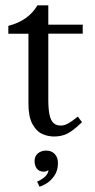

<svg xmlns="http://www.w3.org/2000/svg" viewBox="-20 -506 359 723"><path d="M87.1 -115.2V-379H11.4V-408.6Q86.8 -427.8 121 -486H161.9V-413H291.5V-379.1H161.9V-131Q161.9 -94.6 166.6 -73.2Q171.4 -51.9 181.7 -42.6Q192 -33.2 208.8 -33.2Q222.5 -33.2 236.8 -41.1Q251.1 -49 273 -67L288.8 -46Q256.2 -14.5 234.3 -3.2Q212.4 8 183.8 8Q158.9 8 137.4 -2.4Q115.9 -12.8 101.5 -40.1Q87.1 -67.4 87.1 -115.2ZM162.2 134Q160.8 136 155.8 138.2Q150.8 140.5 145.2 140.5Q128.2 140.5 119.2 129.5Q110.2 118.5 110.2 100Q110.2 82 122.8 71.5Q135.2 61 154.2 61Q173.8 61 186 73.8Q198.2 86.5 198.2 108.5Q198.2 136 185 155.2Q171.8 174.5 155.5 184.5Q139.2 194.5 128.8 197L119.8 178Q162.2 158.5 162.2 134Z"/></svg>

Font: Didactic
Style: Regular
Weight: 400
Designer: Tyler Finck
Foundry: Etcetera Type Co
Version: Version 3.007;FEAKit 1.0